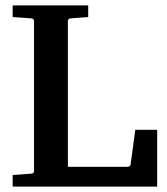

<svg xmlns="http://www.w3.org/2000/svg" viewBox="-20 -691 620 711"><path d="M26.9 0V-43L96.2 -47.9Q106 -48.8 106 -58.1V-612.8Q106 -621.6 96.2 -623L26.9 -627.9V-670.9H306.6V-627.9L242.2 -623Q237.3 -623 234.6 -620.4Q231.9 -617.7 231.7 -616.2Q231.4 -614.7 231.4 -613.3V-73.2H453.6L458 -74.7Q459 -75.2 460 -76.2Q461.4 -77.1 462.4 -78.1Q463.4 -79.1 463.4 -80.1L481 -210.4H562V0Z"/></svg>

Font: TAML ThiruValluvar
Style: Bold
Weight: 400
Version: Version 0.271; dev 7ad24fM